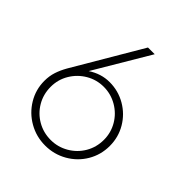

<svg xmlns="http://www.w3.org/2000/svg" viewBox="-195 -821 950 950"><g transform="rotate(45 280.5 -345.5)"><path d="M167 -407Q220 -442 279 -442Q340 -442 391.5 -412Q443 -382 473 -331Q503 -280 503 -219Q503 -157 472.5 -105.5Q442 -54 389.5 -24Q337 6 275 6Q213 6 160.5 -24Q108 -54 77 -105.5Q46 -157 46 -218Q46 -252 55.5 -281Q65 -310 82 -340L292 -697H339ZM89 -219Q89 -167 114 -124.5Q139 -82 181.5 -57.5Q224 -33 275 -33Q325 -33 368 -58Q411 -83 436 -125.5Q461 -168 461 -220Q461 -270 436 -312.5Q411 -355 368 -380Q325 -405 275 -405Q225 -405 182.5 -380Q140 -355 114.5 -312.5Q89 -270 89 -219Z"/></g></svg>

Font: Hanken Grotesk ExtraLight
Style: Regular
Weight: 200
Designer: Alfredo Marco Pradil
Foundry: Hanken Design Co.
Version: Version 3.014